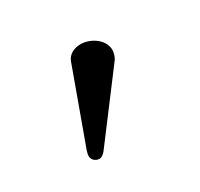

<svg xmlns="http://www.w3.org/2000/svg" viewBox="-58 -801 336 323"><g transform="rotate(-30 109.5 -639.5)"><path d="M125 -731C112 -731 101 -725 97 -714L45 -571C44 -568 43 -564 43 -561C43 -554 49 -548 57 -548C61 -548 66 -552 69 -556L161 -678C165 -683 167 -691 167 -696C167 -716 145 -731 125 -731Z"/></g></svg>

Font: Libertinus Serif
Style: Regular
Weight: 400
Designer: Philipp H. Poll
Foundry: Khaled Hosny
Version: Version 6.2